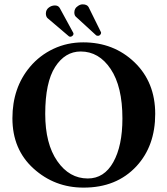

<svg xmlns="http://www.w3.org/2000/svg" viewBox="-20 -853 770 883"><path d="M351.1 -616.2Q279.3 -616.2 233.6 -545.2Q188 -474.1 188 -329.1Q188 -191.9 243.4 -112.1Q298.8 -32.2 383.8 -32.2Q459 -32.2 501 -107.2Q543 -182.1 543 -308.1Q543 -455.1 489 -535.6Q435.1 -616.2 351.1 -616.2ZM693.8 -329.1Q693.8 -182.1 607.9 -88.9Q516.1 10.3 363.8 9.8Q231 9.8 134 -78.1Q37.1 -166 37.1 -309.1Q37.1 -449.7 118.2 -545.9Q162.6 -598.6 225.8 -628.4Q289.1 -658.2 362.8 -658.2Q502.9 -658.2 598.4 -566.7Q693.8 -475.1 693.8 -329.1ZM204.1 -817.9Q216.3 -827.6 232.2 -827.9Q248 -828.1 254.9 -815.9L316.9 -702.1Q317.9 -701.2 317.9 -696.8Q317.9 -691.9 313 -688Q308.1 -684.1 304.2 -684.1Q299.3 -684.1 296.9 -686L198.2 -770Q191.4 -776.9 190.9 -790Q190.9 -808.1 204.1 -817.9ZM336.9 -824.2Q348.1 -833 359.9 -833Q379.9 -833 387.2 -820.8L443.8 -706.1Q444.8 -705.1 444.8 -702.1Q444.8 -696.3 439 -690.9Q433.1 -688 431.2 -688Q429.2 -688 422.9 -689.9L329.1 -775.9Q322.3 -781.7 321.8 -794.9Q321.8 -814.5 336.9 -824.2Z"/></svg>

Font: Linux Libertine
Style: Bold
Weight: 700
Designer: Philipp H. Poll
Foundry: Philipp H. Poll
Version: Version 5.0.3